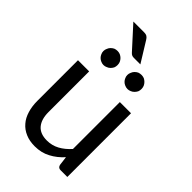

<svg xmlns="http://www.w3.org/2000/svg" viewBox="-261 -976 1080 1080"><g transform="rotate(45 279.0 -436.5)"><path d="M487.3 -506.8Q487.3 -379.9 487.3 0Q473.6 0 433.6 0Q415 0 410.2 -18.6Q407.2 -37.1 403.3 -73.2Q370.1 -36.1 329.1 -14.6Q288.1 7.8 235.4 7.8Q193.4 7.8 162.1 -5.9Q129.9 -19.5 108.4 -44.9Q86.9 -69.3 76.2 -105.5Q65.4 -140.6 65.4 -183.6Q65.4 -229.5 65.4 -322.3Q65.4 -368.2 65.4 -506.8Q87.9 -506.8 154.3 -506.8Q154.3 -425.8 154.3 -183.6Q154.3 -126 180.7 -94.7Q207 -63.5 260.7 -63.5Q300.8 -63.5 335 -82Q369.1 -100.6 398.4 -133.8Q398.4 -257.8 398.4 -506.8Q419.9 -506.8 487.3 -506.8ZM242.2 -644.5Q242.2 -632.8 238.3 -623Q233.4 -613.3 225.6 -605.5Q217.8 -597.7 207 -593.8Q197.3 -588.9 185.5 -588.9Q174.8 -588.9 164.1 -593.8Q154.3 -597.7 146.5 -605.5Q138.7 -613.3 134.8 -623Q129.9 -632.8 129.9 -644.5Q129.9 -656.2 134.8 -666Q138.7 -676.8 146.5 -684.6Q154.3 -692.4 164.1 -697.3Q174.8 -701.2 185.5 -701.2Q197.3 -701.2 207 -697.3Q217.8 -692.4 225.6 -684.6Q233.4 -676.8 238.3 -666Q242.2 -656.2 242.2 -644.5ZM432.6 -644.5Q432.6 -632.8 428.7 -623Q423.8 -613.3 416 -605.5Q408.2 -597.7 398.4 -593.8Q387.7 -588.9 377 -588.9Q365.2 -588.9 354.5 -593.8Q344.7 -597.7 336.9 -605.5Q329.1 -613.3 325.2 -623Q320.3 -632.8 320.3 -644.5Q320.3 -656.2 325.2 -666Q329.1 -676.8 336.9 -684.6Q344.7 -692.4 354.5 -697.3Q365.2 -701.2 377 -701.2Q387.7 -701.2 398.4 -697.3Q408.2 -692.4 416 -684.6Q423.8 -676.8 428.7 -666Q432.6 -656.2 432.6 -644.5ZM216.8 -880.9Q233.4 -880.9 241.2 -875Q249 -870.1 255.9 -858.4Q281.2 -818.4 330.1 -738.3Q317.4 -738.3 279.3 -738.3Q268.6 -738.3 262.7 -741.2Q255.9 -744.1 249 -752Q210 -794.9 131.8 -880.9Q153.3 -880.9 216.8 -880.9Z"/></g></svg>

Font: Lato
Style: Regular
Weight: 400
Designer: Lukasz Dziedzic with Adam Twardoch and Botio Nikoltchev
Version: Version 2.015; 2015-08-06; http://www.latofonts.com/